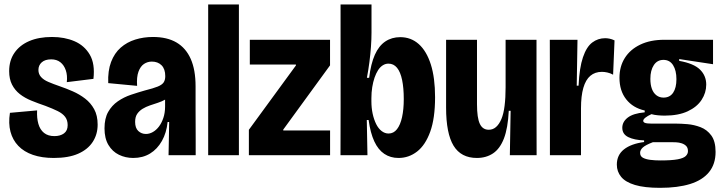

<svg xmlns="http://www.w3.org/2000/svg" viewBox="-20 -708 3294 876"><path d="M225.2 12.7Q171.2 12.7 130.2 -1.4Q89.3 -15.5 63.6 -42.4Q37.8 -69.3 27.8 -107.1Q17.8 -144.8 25.3 -193.2L149.3 -204.3Q147.5 -169.3 155.1 -142.8Q162.7 -116.3 180.8 -101.7Q199 -87 228.2 -87Q254.8 -87 271.8 -99.3Q288.7 -111.7 288.7 -137Q288.7 -159.8 277.2 -174.9Q265.8 -190 243.2 -201.2Q220.7 -212.3 187.7 -224.8Q153.3 -236.5 123.2 -248.8Q93 -261 70.3 -278.8Q47.7 -296.7 34.8 -322.1Q21.8 -347.5 21.8 -383.5Q21.8 -432 45.8 -466.8Q69.7 -501.7 113.2 -520.5Q156.8 -539.3 217.3 -539.3Q274.8 -539.3 319.9 -519.9Q365 -500.5 389.6 -458.7Q414.2 -416.8 406.3 -348.2L284.8 -333.2Q288.2 -364 280.2 -387.3Q272.3 -410.7 255.6 -423.9Q238.8 -437.2 213.7 -437.2Q185.8 -437.2 170.6 -423.8Q155.3 -410.3 155.3 -388.8Q155.3 -370.2 167.2 -356.8Q179.2 -343.3 200.8 -334.2Q222.3 -325 252.5 -314.5Q282 -304.5 312.2 -291.2Q342.3 -278 368 -258.4Q393.7 -238.8 409.6 -209.9Q425.5 -181 425.5 -139.5Q425.5 -94.8 402.9 -60.3Q380.3 -25.8 336.5 -6.6Q292.7 12.7 225.2 12.7Z M588 12.7Q552.5 12.7 522.6 -1.9Q492.7 -16.5 474.8 -46.5Q456.8 -76.5 456.8 -122.2Q456.8 -167.8 473.5 -197.3Q490.2 -226.8 517.6 -245.8Q545 -264.7 577.5 -275.6Q610 -286.5 640 -295Q680 -305 699.8 -313.1Q719.5 -321.2 726.8 -332.2Q734 -343.2 734 -360.5Q734 -393.2 717.2 -410.1Q700.3 -427 672.7 -427Q653.2 -427 636.9 -416.2Q620.7 -405.3 611.8 -381Q602.8 -356.7 605.5 -316.3L473.8 -328.8Q471.5 -385 486.8 -425.3Q502.2 -465.7 530.7 -490.7Q559.2 -515.7 597.2 -527.5Q635.2 -539.3 677.8 -539.3Q742.5 -539.3 785.4 -514.1Q828.3 -488.8 850.3 -439Q872.3 -389.2 872.3 -314.2V-204.5Q872.5 -170.2 872.6 -136.2Q872.7 -102.3 872.8 -68.4Q872.8 -34.5 872.8 0H749Q749.8 -37.3 750.5 -74.8Q751.2 -112.3 751.8 -151.3H744.7Q739.8 -102.3 718.8 -65Q697.8 -27.7 664.7 -7.5Q631.5 12.7 588 12.7ZM645.7 -96.8Q662 -96.8 677.4 -105.6Q692.8 -114.3 705.2 -130.6Q717.5 -146.8 725.2 -169.7Q733 -192.5 733.2 -221V-265.2L758.2 -275.2Q749.7 -262.7 734.1 -253.8Q718.5 -245 700.3 -239.1Q682.2 -233.2 663.9 -227Q645.7 -220.8 630.6 -211.6Q615.5 -202.3 606 -188.5Q596.5 -174.7 596.5 -151.8Q596.5 -123.7 611.1 -110.2Q625.7 -96.8 645.7 -96.8Z M929.8 0V-687.5H1070V0Z M1115.5 0V-115.8L1330.2 -409.5V-413.7H1119.8V-526.5H1485.8V-409.8L1272.3 -116.7V-112.8H1486V0Z M1798.2 12.7Q1761.3 12.7 1733.4 -6Q1705.5 -24.7 1687.8 -62.8Q1670 -101 1661.8 -160.5H1653.5L1656.5 0H1533.5L1534 -225L1533.8 -687.5H1675V-559.7Q1675 -528.7 1672.5 -494.6Q1670 -460.5 1665.5 -425.2Q1661 -390 1654 -353H1664.2Q1672 -417 1690.2 -458Q1708.5 -499 1738 -518.8Q1767.5 -538.5 1806 -538.5Q1855.2 -538.5 1890.8 -506.7Q1926.3 -474.8 1945.7 -413.8Q1965 -352.8 1965 -264.5Q1965 -168.2 1942.9 -107.1Q1920.8 -46 1883.1 -16.7Q1845.3 12.7 1798.2 12.7ZM1752.8 -98.8Q1775.8 -98.8 1791.2 -118.5Q1806.7 -138.2 1814.4 -173.6Q1822.2 -209 1822.2 -255.7Q1822.2 -306.7 1814.6 -343.2Q1807 -379.8 1791.4 -398.8Q1775.8 -417.7 1752.3 -417.7Q1738.5 -417.7 1726.3 -409.9Q1714.2 -402.2 1704.9 -387.8Q1695.7 -373.3 1688.9 -353.8Q1682.2 -334.3 1678.3 -310.2Q1674.5 -286.2 1674.5 -260V-245.8Q1674.5 -216 1680.2 -189.3Q1686 -162.7 1696.2 -142Q1706.5 -121.3 1721.2 -110.1Q1735.8 -98.8 1752.8 -98.8Z M2155.8 12.7Q2083.5 12.7 2049.4 -43.2Q2015.3 -99.2 2015.3 -217V-526.5H2156.3V-232.3Q2156.3 -170.2 2169.2 -143.1Q2182 -116 2209.8 -116Q2229.2 -116 2243.4 -128.7Q2257.7 -141.3 2267.7 -165.1Q2277.7 -188.8 2282.2 -225.4Q2286.8 -262 2286.8 -310V-526.5H2427.8V-249L2428.3 0H2306.2L2309.7 -202.5H2301.3Q2297.3 -123.2 2279.2 -76.2Q2261 -29.3 2229.6 -8.3Q2198.2 12.7 2155.8 12.7Z M2489 0V-282L2488.5 -526.5H2614.8L2611.3 -317.2H2619.7Q2623.5 -399.2 2639.8 -446.8Q2656 -494.5 2682.2 -514.1Q2708.3 -533.7 2741 -533.7Q2751.3 -533.7 2761.8 -531.4Q2772.3 -529.2 2783.8 -523.7L2777.3 -367.2Q2764.5 -374.3 2751.2 -377.2Q2738 -380.2 2726.2 -380.2Q2694.8 -380.2 2673.5 -362.2Q2652.2 -344.2 2641.5 -307.2Q2630.8 -270.3 2630.8 -213.7V0Z M2991.5 149Q2920.3 149 2876.9 135.9Q2833.5 122.8 2813.9 98.8Q2794.3 74.8 2794.3 43Q2794.3 -0.8 2826.8 -26.4Q2859.2 -52 2918.7 -60V-67.5Q2874.3 -69 2846.8 -82.3Q2819.2 -95.7 2819.2 -125Q2819.2 -152.2 2844 -171.4Q2868.8 -190.7 2921.5 -195.5V-203.8Q2867.8 -215.8 2837.1 -254.8Q2806.3 -293.8 2806.3 -353Q2806.3 -404.7 2830.7 -443.4Q2855 -482.2 2900.9 -504.3Q2946.8 -526.5 3010.8 -526.5H3233.2V-415L3078.8 -438.5V-430.3Q3145.8 -418.3 3174 -390.3Q3202.2 -362.3 3202.2 -322Q3202.2 -284.8 3181 -252.3Q3159.8 -219.8 3117.6 -200.2Q3075.3 -180.5 3012.8 -180.5Q2998 -180.5 2981.5 -182Q2965 -183.5 2952.2 -187.2Q2934.2 -179 2924.4 -171.1Q2914.7 -163.2 2914.7 -156.5Q2914.7 -151.5 2919.6 -148.8Q2924.5 -146 2933.3 -145Q2942.2 -144 2953.3 -144H3066.5Q3086.7 -144 3116.7 -141.5Q3146.7 -139 3176.3 -127.7Q3206 -116.3 3225.4 -89.8Q3244.8 -63.2 3244.8 -15Q3244.8 40.8 3214.9 77.4Q3185 114 3128.7 131.5Q3072.3 149 2991.5 149ZM2993.5 24Q3045.3 24 3072.2 18.8Q3099 13.7 3108.9 3.8Q3118.8 -6 3118.8 -18.3Q3118.8 -33.7 3110.8 -41.8Q3102.7 -50 3090.6 -54Q3078.5 -58 3065.5 -58.7Q3052.5 -59.3 3043.5 -59.3H2959Q2925.5 -46.5 2913 -35.2Q2900.5 -23.8 2900.5 -10.7Q2900.5 4.8 2913.5 11.8Q2926.5 18.8 2947.4 21.4Q2968.3 24 2993.5 24ZM3007.3 -262.7Q3036.2 -262.7 3051.2 -285Q3066.2 -307.3 3066.2 -346.7Q3066.2 -386.5 3050.9 -410.7Q3035.7 -434.8 3007 -434.8Q2978.8 -434.8 2963.1 -411Q2947.3 -387.2 2947.3 -348.2Q2947.3 -321.5 2954.3 -302.5Q2961.3 -283.5 2975.1 -273.1Q2988.8 -262.7 3007.3 -262.7Z"/></svg>

Font: Bricolage Grotesque 96pt ExtraBold SemiCondensed
Style: Regular
Weight: 800
Width: 4
Version: Version 1.001;gftools[0.9.33.dev8+g029e19f]